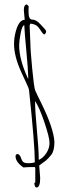

<svg xmlns="http://www.w3.org/2000/svg" viewBox="-20 -832 303 861"><path d="M155.8 -89.8 160.2 -33.2Q160.2 8.8 143.1 8.8Q138.7 8.8 136.2 1.5Q133.8 -5.9 133.8 -11.2L138.2 -14.2V-80.1L134.8 -83Q101.1 -83 85 -81.1Q49.8 -105.5 49.8 -130.9Q49.8 -141.1 59.1 -141.1H61Q70.8 -135.3 74 -124.3Q77.1 -113.3 83 -106.7Q88.9 -100.1 106.7 -100.1Q124.5 -100.1 136.2 -104Q136.2 -184.6 109.9 -430.2Q109.4 -435.1 98.6 -458.3Q87.9 -481.4 75.7 -507.8Q43 -579.6 43 -634.8Q43 -661.6 50.3 -689.5Q64.5 -743.2 90.8 -743.2L86.9 -786.1Q86.9 -812 101.1 -812L108.9 -803.2Q107.9 -796.4 107.9 -780.8Q107.9 -744.1 124 -744.1Q143.1 -744.1 162.1 -722.2Q187 -697.3 187 -691.7Q187 -686 182.9 -680.7Q178.7 -675.3 173.8 -680.2Q168.9 -685.1 160.6 -698.2Q152.3 -711.4 143.1 -717.8Q133.8 -724.1 116.2 -726.1L112.8 -717.8L116.2 -639.2Q116.2 -609.4 124.3 -524.9Q132.3 -440.4 137.9 -426.5Q143.6 -412.6 166 -367.7Q219.2 -259.8 224.1 -196.8Q224.1 -155.3 209.7 -137.5Q195.3 -119.6 185.5 -111.8Q175.8 -104 155.8 -89.8ZM153.8 -117.2 154.8 -115.2Q174.3 -124.5 188.2 -146Q202.1 -167.5 202.1 -191.4Q202.1 -215.3 179.2 -283.4Q156.2 -351.6 137.2 -378.9Q137.2 -335 145.5 -248Q153.8 -161.1 153.8 -117.2ZM65.9 -628.9Q65.9 -566.4 104 -482.9Q104 -480.5 106.9 -479Q106 -522.5 98.1 -603.5Q90.3 -684.6 88.9 -719.2Q79.1 -717.3 72.5 -682.4Q65.9 -647.5 65.9 -628.9Z"/></svg>

Font: Amatic SC
Style: Regular
Weight: 400
Version: Version 1.004